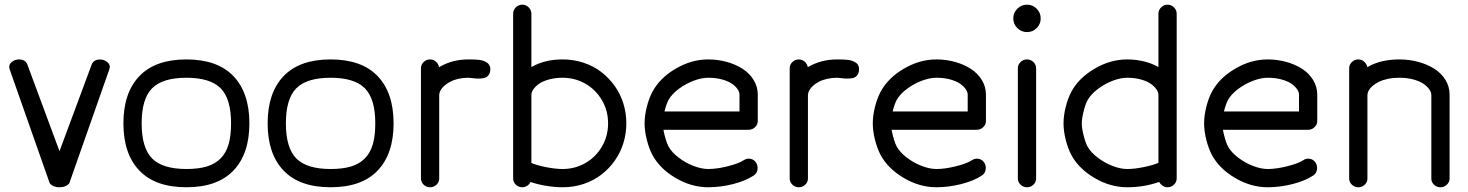

<svg xmlns="http://www.w3.org/2000/svg" viewBox="-20 -789 6186 809"><path d="M21.2 -495.6Q13.9 -514.2 28.8 -527.1Q43.7 -540 64.9 -538.5Q86.2 -536.9 94.2 -520L230.7 -152.1L367.4 -520Q375.5 -536.6 396.6 -538.2Q417.7 -539.8 432.6 -527Q447.5 -514.2 440.2 -495.6L272.5 -18.3Q268.3 -10.5 257.2 -5.4Q246.1 -0.2 230.7 0Q214.6 -0.2 204 -5.4Q193.4 -10.5 189 -18.3Z M765.4 -76.9Q815.9 -76.9 851 -87.4Q886 -97.9 909.2 -121.1Q932.4 -144.3 943 -180.5Q953.6 -216.8 953.6 -269.3Q953.6 -372.8 909.7 -417.1Q865.7 -461.4 765.4 -461.4Q665 -461.4 621 -417.1Q576.9 -372.8 576.9 -269.3Q576.9 -165.8 621 -121.3Q665 -76.9 765.4 -76.9ZM963.5 -70.3Q896.2 0 765.4 0Q634.5 0 567.3 -70.3Q500 -140.6 500 -269.3Q500 -397.9 567.3 -468.3Q634.5 -538.6 765.4 -538.6Q896.2 -538.6 963.5 -468.3Q1030.8 -397.9 1030.8 -269.3Q1030.8 -140.6 963.5 -70.3Z M1373 -76.9Q1423.6 -76.9 1458.6 -87.4Q1493.7 -97.9 1516.8 -121.1Q1540 -144.3 1550.7 -180.5Q1561.3 -216.8 1561.3 -269.3Q1561.3 -372.8 1517.3 -417.1Q1473.4 -461.4 1373 -461.4Q1272.7 -461.4 1228.6 -417.1Q1184.6 -372.8 1184.6 -269.3Q1184.6 -165.8 1228.6 -121.3Q1272.7 -76.9 1373 -76.9ZM1571.2 -70.3Q1503.9 0 1373 0Q1242.2 0 1174.9 -70.3Q1107.7 -140.6 1107.7 -269.3Q1107.7 -397.9 1174.9 -468.3Q1242.2 -538.6 1373 -538.6Q1503.9 -538.6 1571.2 -468.3Q1638.4 -397.9 1638.4 -269.3Q1638.4 -140.6 1571.2 -70.3Z M1753.7 -501.5Q1753.7 -516.6 1765 -527.6Q1776.4 -538.6 1792.2 -538.6Q1806.4 -538.6 1816.9 -529.2Q1827.4 -519.8 1830.1 -506.1Q1885.3 -538.6 1953.6 -538.6Q1985.8 -538.6 2000 -536.6Q2009.3 -535.4 2017.2 -532.6Q2025.1 -529.8 2032.6 -524.7Q2040 -519.5 2043.6 -510.9Q2047.1 -502.2 2045.7 -491Q2043.7 -477.3 2036.1 -469.4Q2028.6 -461.4 2016.7 -459.6Q2004.9 -457.8 1994.6 -457.9Q1984.4 -458 1971.3 -459.7Q1958.3 -461.4 1953.6 -461.4Q1930.9 -461.4 1910.6 -456.7Q1890.4 -451.9 1876.1 -444.2Q1861.8 -436.5 1851.3 -426.9Q1840.8 -417.2 1835.7 -407.3Q1830.6 -397.5 1830.6 -388.2V-36.6Q1830.6 -21.5 1819.2 -10.7Q1807.9 0 1792.2 0Q1776.4 0 1765 -10.9Q1753.7 -21.7 1753.7 -36.9Z M2350.8 -461.4Q2319.6 -461.4 2293.6 -454.3Q2267.6 -447.3 2251.8 -436.3Q2236.1 -425.3 2227.5 -412.8Q2219 -400.4 2219 -388.9V-102.3Q2242.2 -92.3 2281.5 -84.6Q2320.8 -76.9 2350.8 -76.9Q2402.3 -76.9 2446.2 -101.8Q2490 -126.7 2516.1 -171.1Q2542.2 -215.6 2542.2 -269.3Q2542.2 -323 2516.1 -367.3Q2490 -411.6 2446.2 -436.5Q2402.3 -461.4 2350.8 -461.4ZM2142.1 -730.7Q2142.1 -746.6 2153.4 -757.9Q2164.8 -769.3 2180.7 -769.3Q2196.3 -769.3 2207.6 -757.9Q2219 -746.6 2219 -730.7V-506.3Q2274.2 -538.6 2350.8 -538.6Q2397.5 -538.6 2439.5 -524.5Q2481.4 -510.5 2513.9 -485.4Q2546.4 -460.2 2570.2 -426.8Q2594 -393.3 2606.6 -352.8Q2619.1 -312.3 2619.1 -269.3Q2619.1 -226.3 2606.6 -185.8Q2594 -145.3 2570.2 -111.8Q2546.4 -78.4 2513.9 -53.2Q2481.4 -28.1 2439.5 -14Q2397.5 0 2350.8 0Q2317.9 0 2281 -6.1Q2244.1 -12.2 2215.3 -22.2Q2210.2 -12 2201.2 -6Q2192.1 0 2180.7 0Q2164.8 0 2153.4 -11Q2142.1 -22 2142.1 -37.4V-75.9Q2142.1 -78.1 2142.1 -79.1Q2142.1 -80.1 2142.1 -80.4Q2142.1 -80.8 2142.1 -81.3Z M2797.4 -368.9Q2787.6 -350.8 2779.8 -319.3H3095.9V-390.4Q3095.9 -401.6 3087.4 -413.8Q3078.9 -426 3063.1 -436.8Q3047.4 -447.5 3021.4 -454.5Q2995.4 -461.4 2964.1 -461.4Q2936.3 -461.4 2902.8 -448.9Q2869.4 -436.3 2840.3 -414.7Q2811.3 -393.1 2797.4 -368.9ZM3113 -113.5Q3126.2 -122.6 3141.4 -120Q3156.5 -117.4 3165.3 -104.5Q3174.3 -91.1 3171.8 -74.7Q3169.2 -58.3 3156 -49.6Q3122.3 -27.1 3069.2 -13.5Q3016.1 0 2964.1 0Q2893.3 0 2826.7 -39.2Q2760 -78.4 2729 -136.2Q2714.4 -163.8 2705.2 -200.7Q2696 -237.5 2696 -269.3Q2696 -301 2705.2 -337.9Q2714.4 -374.8 2729 -402.3Q2760 -460.2 2826.7 -499.4Q2893.3 -538.6 2964.1 -538.6Q3004.6 -538.6 3042.2 -528.2Q3079.8 -517.8 3108.9 -499.1Q3137.9 -480.5 3155.4 -452.1Q3172.9 -423.8 3172.9 -390.4V-279.3Q3172.9 -264.2 3161.5 -253.2Q3150.1 -242.2 3134.3 -242.2H2775.4Q2778.8 -222.7 2784.9 -202.5Q2791 -182.4 2797.4 -170.7Q2811.3 -146.2 2840.3 -124.3Q2869.4 -102.3 2902.8 -89.6Q2936.3 -76.9 2964.1 -76.9Q3000.7 -76.9 3047 -88.6Q3093.3 -100.3 3113 -113.5Z M3307.4 -501.5Q3307.4 -516.6 3318.7 -527.6Q3330.1 -538.6 3345.9 -538.6Q3360.1 -538.6 3370.6 -529.2Q3381.1 -519.8 3383.8 -506.1Q3439 -538.6 3507.3 -538.6Q3539.6 -538.6 3553.7 -536.6Q3563 -535.4 3570.9 -532.6Q3578.9 -529.8 3586.3 -524.7Q3593.8 -519.5 3597.3 -510.9Q3600.8 -502.2 3599.4 -491Q3597.4 -477.3 3589.8 -469.4Q3582.3 -461.4 3570.4 -459.6Q3558.6 -457.8 3548.3 -457.9Q3538.1 -458 3525 -459.7Q3512 -461.4 3507.3 -461.4Q3484.6 -461.4 3464.4 -456.7Q3444.1 -451.9 3429.8 -444.2Q3415.5 -436.5 3405 -426.9Q3394.5 -417.2 3389.4 -407.3Q3384.3 -397.5 3384.3 -388.2V-36.6Q3384.3 -21.5 3372.9 -10.7Q3361.6 0 3345.9 0Q3330.1 0 3318.7 -10.9Q3307.4 -21.7 3307.4 -36.9Z M3758.8 -368.9Q3749 -350.8 3741.2 -319.3H4057.4V-390.4Q4057.4 -401.6 4048.8 -413.8Q4040.3 -426 4024.5 -436.8Q4008.8 -447.5 3982.8 -454.5Q3956.8 -461.4 3925.5 -461.4Q3897.7 -461.4 3864.3 -448.9Q3830.8 -436.3 3801.8 -414.7Q3772.7 -393.1 3758.8 -368.9ZM4074.5 -113.5Q4087.6 -122.6 4102.8 -120Q4117.9 -117.4 4126.7 -104.5Q4135.7 -91.1 4133.2 -74.7Q4130.6 -58.3 4117.4 -49.6Q4083.7 -27.1 4030.6 -13.5Q3977.5 0 3925.5 0Q3854.7 0 3788.1 -39.2Q3721.4 -78.4 3690.4 -136.2Q3675.8 -163.8 3666.6 -200.7Q3657.5 -237.5 3657.5 -269.3Q3657.5 -301 3666.6 -337.9Q3675.8 -374.8 3690.4 -402.3Q3721.4 -460.2 3788.1 -499.4Q3854.7 -538.6 3925.5 -538.6Q3966.1 -538.6 4003.7 -528.2Q4041.3 -517.8 4070.3 -499.1Q4099.4 -480.5 4116.8 -452.1Q4134.3 -423.8 4134.3 -390.4V-279.3Q4134.3 -264.2 4122.9 -253.2Q4111.6 -242.2 4095.7 -242.2H3736.8Q3740.2 -222.7 3746.3 -202.5Q3752.4 -182.4 3758.8 -170.7Q3772.7 -146.2 3801.8 -124.3Q3830.8 -102.3 3864.3 -89.6Q3897.7 -76.9 3925.5 -76.9Q3962.2 -76.9 4008.4 -88.6Q4054.7 -100.3 4074.5 -113.5Z M4268.8 -501.5Q4268.8 -516.6 4280.2 -527.6Q4291.5 -538.6 4307.4 -538.6Q4323 -538.6 4334.4 -527.6Q4345.7 -516.6 4345.7 -501.5V-36.9Q4345.7 -21.7 4334.5 -10.9Q4323.2 0 4307.4 0Q4291.5 0 4280.2 -10.9Q4268.8 -21.7 4268.8 -36.9ZM4348.1 -670.7Q4331.3 -653.8 4307.4 -653.8Q4283.4 -653.8 4266.5 -670.7Q4249.5 -687.5 4249.5 -711.4Q4249.5 -735.4 4266.5 -752.3Q4283.4 -769.3 4307.4 -769.3Q4331.3 -769.3 4348.1 -752.3Q4365 -735.4 4365 -711.4Q4365 -687.5 4348.1 -670.7Z M4494.1 -402.3Q4525.1 -460.2 4591.8 -499.4Q4658.4 -538.6 4729.2 -538.6Q4765.9 -538.6 4800.4 -530.2Q4835 -521.7 4861.1 -506.3V-730.7Q4861.1 -746.6 4872.4 -757.9Q4883.8 -769.3 4899.4 -769.3Q4915.3 -769.3 4926.6 -757.9Q4938 -746.6 4938 -730.7V-80.8V-77.6V-37.4Q4938 -22 4926.6 -11Q4915.3 0 4899.4 0Q4887.9 0 4878.5 -6.5Q4869.1 -12.9 4864.5 -22.5Q4801 0 4729.2 0Q4658.4 0 4591.8 -39.2Q4525.1 -78.4 4494.1 -136.2Q4479.5 -163.8 4470.3 -200.7Q4461.2 -237.5 4461.2 -269.3Q4461.2 -301 4470.3 -337.9Q4479.5 -374.8 4494.1 -402.3ZM4562.5 -171.4Q4576.4 -146.7 4605.5 -124.6Q4634.5 -102.5 4668 -89.7Q4701.4 -76.9 4729.2 -76.9Q4759.3 -76.9 4798.1 -84.7Q4836.9 -92.5 4861.1 -102.8V-388.9Q4861.1 -400.4 4852.5 -412.8Q4844 -425.3 4828.2 -436.3Q4812.5 -447.3 4786.5 -454.3Q4760.5 -461.4 4729.2 -461.4Q4701.4 -461.4 4668 -448.6Q4634.5 -435.8 4605.5 -413.7Q4576.4 -391.6 4562.5 -366.9Q4553.5 -350.6 4545.8 -319.6Q4538.1 -288.6 4538.1 -269.3Q4538.1 -249.8 4545.8 -218.8Q4553.5 -187.7 4562.5 -171.4Z M5154.8 -368.9Q5145 -350.8 5137.2 -319.3H5453.4V-390.4Q5453.4 -401.6 5444.8 -413.8Q5436.3 -426 5420.5 -436.8Q5404.8 -447.5 5378.8 -454.5Q5352.8 -461.4 5321.5 -461.4Q5293.7 -461.4 5260.3 -448.9Q5226.8 -436.3 5197.8 -414.7Q5168.7 -393.1 5154.8 -368.9ZM5470.5 -113.5Q5483.6 -122.6 5498.8 -120Q5513.9 -117.4 5522.7 -104.5Q5531.7 -91.1 5529.2 -74.7Q5526.6 -58.3 5513.4 -49.6Q5479.7 -27.1 5426.6 -13.5Q5373.5 0 5321.5 0Q5250.7 0 5184.1 -39.2Q5117.4 -78.4 5086.4 -136.2Q5071.8 -163.8 5062.6 -200.7Q5053.5 -237.5 5053.5 -269.3Q5053.5 -301 5062.6 -337.9Q5071.8 -374.8 5086.4 -402.3Q5117.4 -460.2 5184.1 -499.4Q5250.7 -538.6 5321.5 -538.6Q5362.1 -538.6 5399.7 -528.2Q5437.3 -517.8 5466.3 -499.1Q5495.4 -480.5 5512.8 -452.1Q5530.3 -423.8 5530.3 -390.4V-279.3Q5530.3 -264.2 5518.9 -253.2Q5507.6 -242.2 5491.7 -242.2H5132.8Q5136.2 -222.7 5142.3 -202.5Q5148.4 -182.4 5154.8 -170.7Q5168.7 -146.2 5197.8 -124.3Q5226.8 -102.3 5260.3 -89.6Q5293.7 -76.9 5321.5 -76.9Q5358.2 -76.9 5404.4 -88.6Q5450.7 -100.3 5470.5 -113.5Z M6087.9 -36.9Q6087.9 -21.7 6076.5 -10.9Q6065.2 0 6049.3 0Q6033.7 0 6022.3 -10.7Q6011 -21.5 6011 -36.6V-388.2Q6011 -399.9 6002.4 -412.4Q5993.9 -424.8 5977.9 -435.9Q5961.9 -447 5935.3 -454.2Q5908.7 -461.4 5876.5 -461.4Q5850.3 -461.4 5827.9 -456.7Q5805.4 -451.9 5789.9 -444.2Q5774.4 -436.5 5763.3 -426.9Q5752.2 -417.2 5746.9 -407.3Q5741.7 -397.5 5741.7 -388.2V-36.6Q5741.7 -21.5 5730.3 -10.7Q5719 0 5703.4 0Q5687.5 0 5676.1 -10.9Q5664.8 -21.7 5664.8 -36.9V-501.5Q5664.8 -516.6 5676.1 -527.6Q5687.5 -538.6 5703.4 -538.6Q5717.5 -538.6 5728 -529.2Q5738.5 -519.8 5741.2 -506.1Q5796.4 -538.6 5876.5 -538.6Q5918.2 -538.6 5956.3 -528.2Q5994.4 -517.8 6023.7 -499.3Q6053 -480.7 6070.4 -452.5Q6087.9 -424.3 6087.9 -390.9Z"/></svg>

Font: Tecnico
Style: Grueso
Weight: 700
Version: Version 1.3